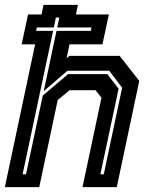

<svg xmlns="http://www.w3.org/2000/svg" viewBox="-28 -770 644 790"><path d="M-8 0 116.5 -587.5H61L87.5 -710.5H143L151 -750H292.5L284.5 -710.5H420L393.5 -587.5H258L246 -530.5L257.5 -540H464.5L545 -437L452.5 0H311.5L389.5 -368L365 -399H258.5L209.5 -358.5L133.5 0ZM65 -53H79L148 -376.5L252 -465H413.5L460 -405L385 -53H399L474.5 -409L421.5 -479H249.5L152 -395L204.5 -643H345.5L348.5 -657H207.5L216 -698H202L193.5 -657H123.5L120.5 -643H190.5Z"/></svg>

Font: Tourney Thin
Style: Bold Italic
Weight: 700
Italic angle: -12°
Version: Version 1.015